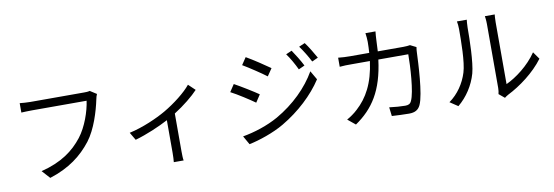

<svg xmlns="http://www.w3.org/2000/svg" viewBox="-61 -1243 5102 1769"><g transform="rotate(-10 2490.0 -358.5)"><path d="M800 -704C781 -699 762 -699 747 -699H245C212 -699 173 -702 145 -705V-617C171 -618 205 -620 245 -620H756C743 -524 696 -385 625 -294C541 -187 429 -102 235 -53L303 22C487 -36 606 -129 697 -246C776 -349 824 -510 846 -615C850 -634 854 -651 861 -665Z M1701 -603C1650 -539 1543 -455 1443 -397C1360 -349 1224 -288 1096 -260L1139 -187C1248 -218 1368 -270 1453 -315V-9C1453 21 1451 62 1449 77H1541C1537 62 1536 21 1536 -9V-363C1627 -420 1716 -493 1763 -544Z M2696 -746 2641 -722C2674 -677 2707 -618 2732 -565L2789 -591C2766 -638 2721 -710 2696 -746ZM2827 -794 2771 -770C2804 -725 2839 -668 2866 -615L2923 -641C2898 -687 2854 -759 2827 -794ZM2269 -761 2224 -694C2282 -660 2391 -588 2439 -551L2486 -620C2443 -651 2328 -728 2269 -761ZM2119 -46 2165 35C2258 16 2396 -30 2496 -89C2656 -183 2794 -312 2881 -446L2833 -529C2752 -388 2620 -257 2454 -162C2353 -105 2229 -65 2119 -46ZM2118 -536 2073 -468C2134 -437 2242 -367 2292 -331L2338 -401C2294 -432 2177 -504 2118 -536Z M3779 -607C3762 -604 3742 -602 3715 -602H3477C3479 -635 3481 -669 3482 -705C3483 -729 3485 -764 3488 -787H3394C3398 -763 3401 -726 3401 -704C3401 -668 3399 -634 3397 -602H3221C3183 -602 3142 -604 3107 -608V-523C3142 -527 3182 -527 3222 -527H3390C3363 -321 3291 -196 3192 -106C3162 -77 3121 -49 3090 -32L3162 27C3329 -88 3433 -240 3469 -527H3749C3749 -420 3736 -174 3698 -98C3687 -73 3669 -65 3640 -65C3598 -65 3545 -69 3491 -76L3501 7C3553 10 3611 13 3662 13C3717 13 3749 -5 3769 -47C3814 -143 3826 -434 3830 -530C3830 -543 3832 -562 3835 -579Z M4121 24C4205 -45 4269 -143 4299 -250C4326 -350 4330 -564 4330 -675C4330 -705 4334 -735 4335 -747H4243C4247 -726 4250 -704 4250 -674C4250 -563 4249 -364 4220 -272C4190 -175 4130 -86 4046 -26ZM4557 23C4567 15 4576 8 4591 0C4707 -58 4846 -160 4932 -277L4884 -345C4808 -232 4685 -141 4593 -99V-676C4593 -714 4596 -742 4597 -750H4505C4506 -742 4511 -714 4511 -676V-77C4511 -57 4508 -37 4504 -21Z"/></g></svg>

Font: Squished Noto Sans CJK JP Regular
Style: Regular
Weight: 400
Designer: Ryoko NISHIZUKA (kana & ideographs); Paul D. Hunt (Latin, Greek & Cyrillic); Wenlong ZHANG (bopomofo); Sandoll Communica
Foundry: Adobe Systems Incorporated
Version: Version 1.004;PS 1.004;hotconv 1.0.82;makeotf.lib2.5.63406